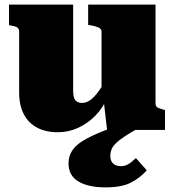

<svg xmlns="http://www.w3.org/2000/svg" viewBox="-20 -563 758 832"><path d="M297 -543V-168Q297 -152 300.5 -140.5Q304 -129 313 -123Q322 -117 336 -117Q354 -117 371.5 -129.5Q389 -142 408.5 -169Q428 -196 449 -238L445 -140Q426 -95 393 -61.5Q360 -28 318.5 -9Q277 10 231 10Q178 10 140.5 -10Q103 -30 83 -68.5Q63 -107 63 -162V-426Q63 -438 55.5 -443.5Q48 -449 29 -452L19 -454V-543ZM654 -543V-114Q654 -106 657.5 -101.5Q661 -97 668.5 -94.5Q676 -92 688 -88L695 -86V0H444L429 -129L420 -134V-426Q420 -438 406.5 -444Q393 -450 375 -453L362 -455V-543ZM554 -43 586 -11Q546 11 520.5 28Q495 45 481.5 58.5Q468 72 463 85Q458 98 458 112Q458 134 470 145.5Q482 157 504 157Q519 157 531 151Q543 145 552.5 136.5Q562 128 569 122L616 175Q587 208 547 228.5Q507 249 437 249Q363 249 320 223.5Q277 198 277 145Q277 114 292.5 90Q308 66 341 46Q374 26 427 5Q480 -16 554 -43Z"/></svg>

Font: Roboto Serif 20pt Black
Style: Regular
Weight: 900
Version: Version 1.008